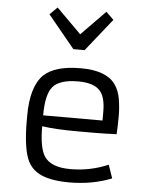

<svg xmlns="http://www.w3.org/2000/svg" viewBox="-60 -946 786 1005"><g transform="rotate(5 333.0 -443.5)"><path d="M564 -30.8Q462.9 9.8 340.8 9.8Q270 9.8 220.7 -4.9Q142.1 -27.3 116.2 -97.7Q92.3 -163.6 92.3 -293V-317.9Q92.3 -472.7 156.7 -535.2Q214.8 -590.8 350.6 -590.8Q482.9 -590.8 531.2 -525.4Q554.7 -493.7 562.3 -448.5Q569.8 -403.3 569.8 -362.3Q569.8 -298.3 566.9 -263.2Q498 -260.3 443.4 -260.3Q443.4 -260.3 364.7 -260.3Q241.7 -260.3 175.3 -271Q175.3 -158.7 203.6 -114.3Q238.3 -60.1 341.8 -60.1Q445.3 -60.1 540 -100.6ZM487.3 -328.1V-375Q487.3 -451.7 457.5 -484.4Q424.3 -521 342.8 -521Q245.1 -521 209.5 -478.5Q175.3 -438 175.3 -328.1ZM162.1 -857.9 201.7 -897 331.5 -767.6 458 -897 498 -857.9 361.8 -687H302.7Z"/></g></svg>

Font: Armata
Style: Regular
Weight: 400
Designer: Viktoriya Grabowska
Foundry: Viktoriya Grabowska
Version: Version 1.003